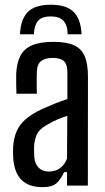

<svg xmlns="http://www.w3.org/2000/svg" viewBox="-20 -785 444 812"><path d="M195 -765Q261 -765 291.5 -734.5Q322 -704 325 -640H266Q266 -677.5 248.8 -696.5Q231.5 -715.5 195 -715.5Q156 -715.5 140.2 -696Q124.5 -676.5 123.5 -640H64.5Q67.5 -704.5 98.2 -734.8Q129 -765 195 -765ZM160 6.5Q103 6.5 72 -23Q41 -52.5 36 -114.5Q35.5 -127 35.2 -139.2Q35 -151.5 35.5 -163.5Q38 -200 49.8 -228.5Q61.5 -257 87.8 -280.2Q114 -303.5 159.5 -324.5Q184 -335.5 211 -346.5Q238 -357.5 265 -366V-479Q265 -511.5 251 -525.8Q237 -540 202.5 -540Q173 -540 155.2 -527.8Q137.5 -515.5 136 -484.5Q135.5 -471 135.2 -451.8Q135 -432.5 135.2 -414.8Q135.5 -397 136 -388.5H49.5Q49 -408 48.5 -430.5Q48 -453 48.5 -473.5Q51 -520 66.5 -549.5Q82 -579 115.8 -593.5Q149.5 -608 206 -608Q262.5 -608 294.2 -593Q326 -578 339 -545.5Q352 -513 352 -461L351.5 0H263.5V-57H251Q237.5 -26.5 218.8 -10Q200 6.5 160 6.5ZM186.5 -59.5Q214 -59.5 233.5 -73.5Q253 -87.5 263.5 -114L264.5 -295Q244.5 -289 223.8 -280.2Q203 -271.5 178 -256.5Q145.5 -238.5 135.5 -215.8Q125.5 -193 124 -163.5Q124 -150 124.2 -140.5Q124.5 -131 125 -120.5Q127.5 -92 143.5 -75.8Q159.5 -59.5 186.5 -59.5Z"/></svg>

Font: Big Shoulders Text Thin Medium
Style: Regular
Weight: 500
Version: Version 2.002